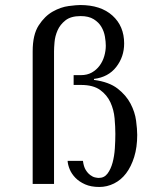

<svg xmlns="http://www.w3.org/2000/svg" viewBox="-20 -732 627 764"><path d="M110 0H195V-528Q195 -541 197 -564.5Q199 -588 209 -611Q219 -634 240.5 -651Q262 -668 301 -668Q333 -668 353 -655.5Q373 -643 383.5 -625Q394 -607 397.5 -586.5Q401 -566 401 -550Q401 -530 395 -509Q389 -488 376.5 -471Q364 -454 345.5 -443.5Q327 -433 302 -433H273V-394H302Q351 -394 378.5 -374Q406 -354 419.5 -324.5Q433 -295 436 -261Q439 -227 439 -199Q439 -172 437 -141.5Q435 -111 428 -85Q421 -59 408 -41.5Q395 -24 373 -24Q368 -24 358.5 -26Q349 -28 339 -35.5Q329 -43 321 -56Q313 -69 310 -92H249Q250 -76 257.5 -58Q265 -40 280 -24.5Q295 -9 318.5 1.5Q342 12 375 12Q406 12 434 -2Q462 -16 482 -42.5Q502 -69 514 -107.5Q526 -146 526 -195Q526 -218 521.5 -252Q517 -286 499.5 -319.5Q482 -353 448 -379.5Q414 -406 354 -414V-418Q411 -425 442.5 -465.5Q474 -506 474 -559Q474 -628 427.5 -670Q381 -712 299 -712Q285 -712 253.5 -708Q222 -704 190 -686Q158 -668 134 -631Q110 -594 110 -528Z"/></svg>

Font: Tenor Sans
Style: Regular
Weight: 400
Designer: Denis Masharov
Foundry: Denis Masharov
Version: Version 1.1